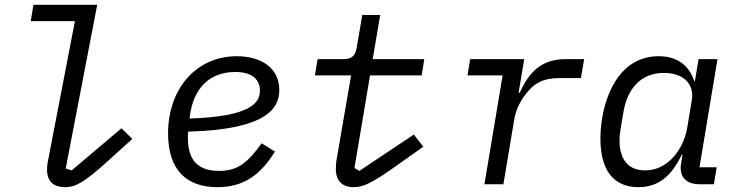

<svg xmlns="http://www.w3.org/2000/svg" viewBox="-20 -760 3041 792"><path d="M248.9 12.1C289.1 12.1 324.9 -5 421.9 -93L525.9 -187.1L480.8 -230.8L275.9 -57.2L251.1 -65L381 -740.1H117.9L106.9 -672.9H289.1L176.8 -90.9C175.1 -82 174 -67.8 174 -58.9C174 -18.1 195 12.1 248.9 12.1Z M877.1 12.1C986.2 12.1 1056.1 -40.1 1114 -134.9L1059.3 -169C1001.1 -87 958.1 -55 884.2 -55C776.3 -55 755 -122.2 755 -193.9C755 -196 755 -207 756 -217C1085.2 -225.9 1132.1 -316.1 1132.1 -388.8C1132.1 -479 1058.2 -528.1 957 -528.1C791.2 -528.1 673.3 -396 673.3 -209.2C673.3 -61.1 747.2 12.1 877.1 12.1ZM762.1 -271 763.1 -280.9C778.1 -398.1 846.2 -463.1 950.3 -463.1C1025.2 -463.1 1052.2 -427.9 1052.2 -386C1052.2 -335.9 1014.2 -279.1 762.1 -271Z M1439.3 12.1C1480.1 12.1 1520.2 -8.9 1613.3 -74.9L1726.2 -154.8L1687.1 -204.9L1462.4 -55L1442.1 -67.1L1506.4 -448.9H1719.5L1730.1 -516H1517.4L1548.3 -698.2H1474.4L1451.3 -562.9C1445.3 -528.1 1429.3 -516 1395.2 -516H1290.1L1279.1 -448.9H1428.3L1368.3 -100.9C1366.1 -89.8 1365.4 -71 1365.4 -62.1C1365.4 -13.8 1392.4 12.1 1439.3 12.1Z M2056.5 0 2101.6 -269.2C2111.5 -328.8 2147.4 -371.1 2160.5 -386C2191.4 -421.9 2228.3 -437.9 2288.4 -437.9H2376.4L2389.6 -516H2311.4C2212.4 -516 2160.5 -459.9 2124.3 -377.8H2119.3L2142.4 -516H1919.4L1908.4 -448.9H2053.3L1978.3 0Z M2613.6 12.1C2702.4 12.1 2752.5 -40.8 2792.6 -122.2H2795.5L2789.4 -84.9C2781.6 -38 2802.6 0 2866.5 0H2924.7L2936.4 -70H2865.4L2939.6 -516H2861.5L2846.6 -426.1H2843.4C2821.7 -492.9 2770.6 -528.1 2696.7 -528.1C2517.4 -528.1 2456.7 -326 2456.7 -187.9C2456.7 -56.1 2512.4 12.1 2613.6 12.1ZM2535.5 -180C2535.5 -192.8 2536.6 -207 2539.4 -225.1L2551.5 -296.9C2567.5 -393.1 2622.5 -459.2 2718.4 -459.2C2794.7 -459.2 2845.5 -418 2833.5 -345.9L2814.6 -231.9C2806.5 -185 2785.5 -144.2 2759.6 -114C2724.4 -73.9 2682.5 -57.2 2640.6 -57.2C2571.7 -57.2 2535.5 -103 2535.5 -180Z"/></svg>

Font: Margiela Mono Italic Italic
Style: Regular
Weight: 400
Designer: Mike Abbink, Paul van der Laan, Pieter van Rosmalen
Foundry: Bold Monday
Version: Version 2.003 2021